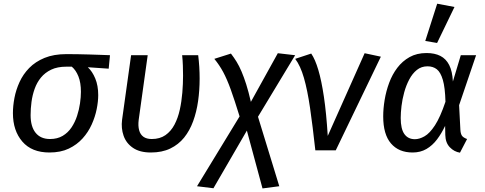

<svg xmlns="http://www.w3.org/2000/svg" viewBox="-20 -833 2686 1064"><path d="M348 -533.1Q378 -533.1 409.6 -532.6Q441.1 -532.1 473.2 -531.1Q505.2 -530.1 534.8 -529.1Q564.3 -528.1 589.5 -527.1L582.3 -452.4L466.6 -460.4Q491.5 -437.5 507.9 -398.1Q524.3 -358.7 524.3 -305.8Q524.3 -270.8 515.8 -228.3Q507.3 -185.8 488.3 -143.4Q469.3 -100.9 437.7 -65.9Q406.2 -30.9 361.1 -9.4Q316.1 12.1 254 12.1Q155.9 12.1 103.8 -48.4Q51.6 -108.9 51.6 -206Q51.6 -246.1 60.1 -290.6Q68.6 -335.1 88.2 -378.1Q107.7 -421.1 141.7 -456.1Q175.8 -491.1 226.8 -512.1Q277.9 -533.1 348 -533.1ZM377.8 -463.5H347.9Q298.1 -463.5 263.7 -447Q229.4 -430.6 206.9 -403.2Q184.5 -375.8 172.1 -340.9Q159.6 -306 154.6 -268.5Q149.6 -231.1 149.6 -195Q149.6 -131.3 177.5 -96.9Q205.3 -62.6 257.1 -62.6Q297.9 -62.6 327.3 -80.1Q356.7 -97.6 376.1 -126.5Q395.5 -155.5 407 -190.5Q418.4 -225.5 423.4 -260.4Q428.4 -295.4 428.4 -324.3Q428.4 -375 414.5 -409.8Q400.6 -444.6 377.8 -463.5Z M989.4 -527.1H1078.3Q1082.3 -494.2 1084.3 -462.2Q1086.3 -430.3 1086.3 -397.3Q1086.3 -333.2 1077.8 -273.1Q1069.3 -213 1050.3 -161Q1031.3 -109 1000.3 -70.4Q969.2 -31.9 923.6 -9.9Q878.1 12.1 815.9 12.1Q754.7 12.1 717.1 -13.5Q679.5 -39 665 -80.6Q650.5 -122.1 656.5 -169.1L706.5 -527.1H798.5L748.5 -168.2Q744.5 -135.4 751 -111.5Q757.4 -87.6 774.8 -75.1Q792.2 -62.6 821.1 -62.6Q865.9 -62.6 896.8 -84.1Q927.6 -105.6 947.1 -142.6Q966.5 -179.7 976.4 -225.2Q986.4 -270.6 990.4 -319.6Q994.4 -368.5 994.4 -413.4Q994.4 -440.3 993.4 -469.3Q992.4 -498.2 989.4 -527.1Z M1167.7 -506.9 1259.8 -536.1Q1276.7 -514.1 1291.2 -490.6Q1305.6 -467.1 1318.5 -436.7Q1331.5 -406.3 1344.4 -365.9Q1357.3 -325.4 1370.3 -268.5L1409.7 -186L1527.7 199L1434.7 211.2L1348.1 -109.3L1307.7 -187.9Q1279.7 -278.8 1258.8 -336.8Q1237.8 -394.8 1216.8 -433.8Q1195.7 -472.9 1167.7 -506.9ZM1370.3 -268.5 1519.6 -538.1 1615.6 -527 1409.7 -186 1348.1 -109.3 1162.8 210.2 1071.8 199.1 1307.7 -187.9Z M1615.8 -506.9 1704.7 -536.2Q1726.7 -504.2 1744.1 -445.3Q1761.6 -386.4 1775 -296.5Q1788.4 -206.7 1796.3 -79.9L2000.7 -538.1L2090.6 -518.9L1840.7 0H1727.5Q1712.6 -135.8 1698.2 -234.8Q1683.7 -333.8 1664.3 -401.3Q1644.8 -468.9 1615.8 -506.9Z M2343.9 -539.1Q2388.9 -539.1 2420.4 -523.1Q2451.8 -507.1 2469.3 -472.7Q2486.8 -438.2 2489.8 -381.4L2533.6 -527.1H2618.4L2524.2 -250.1L2531.3 -113.6Q2532.3 -93.5 2539.3 -82Q2546.4 -70.5 2568.4 -62.6L2529 13.1Q2496.8 8 2472.8 -16.9Q2448.7 -41.9 2447.7 -84.9L2446.7 -135.6Q2427.6 -94.6 2402.1 -60.7Q2376.6 -26.8 2343.1 -7.3Q2309.7 12.1 2266.7 12.1Q2189.7 12.1 2146.7 -38Q2103.6 -88 2103.6 -188.1Q2103.6 -231.1 2111.6 -279.6Q2119.6 -328.1 2136.7 -374.2Q2153.7 -420.2 2181.7 -457.2Q2209.7 -494.2 2249.8 -516.7Q2289.8 -539.1 2343.9 -539.1ZM2349 -465.5Q2315.1 -465.5 2290.2 -445.5Q2265.3 -425.6 2247.9 -392.6Q2230.5 -359.7 2220 -321.3Q2209.5 -282.9 2205 -245.5Q2200.6 -208.1 2200.6 -179.2Q2200.6 -118.4 2221 -90Q2241.4 -61.6 2279.2 -61.6Q2304.2 -61.6 2332.5 -77.6Q2360.9 -93.5 2390.3 -138.4Q2419.7 -183.3 2448.6 -269.1Q2446.6 -347.8 2434.1 -390.2Q2421.7 -432.6 2400.8 -449Q2379.9 -465.5 2349 -465.5ZM2336.7 -606 2402.8 -812.5 2498.6 -794.3 2402.2 -594.9Z"/></svg>

Font: Fira Sans Variable
Style: Italic
Weight: 397
Italic angle: -8°
Designer: Carrois Corporate & Edenspiekermann AG
Foundry: Carrois Corporate GbR & Edenspiekermann AG
Version: Version 4.202